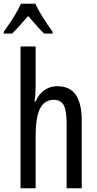

<svg xmlns="http://www.w3.org/2000/svg" viewBox="-45 -1009 521 1029"><path d="M146 -545Q146 -501 140 -465H146Q161 -503 192 -525Q223 -547 261 -547Q329 -547 361 -501Q393 -455 393 -364V0H312V-348Q312 -416 296.5 -445Q281 -474 244 -474Q193 -474 169.5 -427Q146 -380 146 -279V0H65V-760H146ZM237 -839V-829H192Q165 -854 106 -923L91 -906Q44 -852 20 -829H-25V-839Q40 -927 67 -989H144Q159 -957 185 -915.5Q211 -874 237 -839Z"/></svg>

Font: Noto Sans UI Cond
Style: Regular
Weight: 400
Width: 3
Designer: Monotype Design Team
Foundry: Monotype Imaging Inc.
Version: Version 1.001